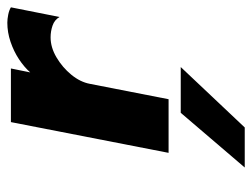

<svg xmlns="http://www.w3.org/2000/svg" viewBox="-104 -388 704 537"><g transform="rotate(-90 248.5 -119.0)"><path d="M90 0 176 -441H326L315 -387Q330 -404 352 -418.5Q374 -433 400.5 -442Q427 -451 454 -451Q464 -451 476.5 -448.5Q489 -446 497 -441L470 -305Q462 -319 446 -324.5Q430 -330 413 -330Q385 -330 357 -313.5Q329 -297 308.5 -272Q288 -247 283 -220L240 0ZM49 213 202 34H330L161 213Z"/></g></svg>

Font: Teachers
Style: Italic
Weight: 400
Italic angle: -11°
Designer: Alfredo Marco Pradil, Chank Diesel
Version: Version 1.001